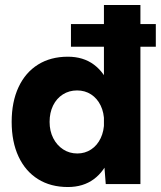

<svg xmlns="http://www.w3.org/2000/svg" viewBox="-20 -740 647 772"><path d="M265.3 -643.3H606.5V-552.2H265.3ZM397.9 -93V-720H544.6V0H405.2ZM26.9 -250Q26.9 -330.3 54.5 -389.5Q82.1 -448.6 132.8 -480.3Q183.6 -512 252.9 -512Q314.5 -512 357.4 -480.3Q400.2 -448.6 422.3 -389.8Q444.4 -331.1 444.4 -250Q444.4 -168.9 422.3 -110.2Q400.2 -51.4 357.4 -19.7Q314.5 12 252.9 12Q183.6 12 132.8 -19.7Q82.1 -51.4 54.5 -110.5Q26.9 -169.7 26.9 -250ZM398.6 -250.2Q398.6 -286.9 384.8 -315.6Q370.9 -344.3 346.3 -360.4Q321.6 -376.4 289.9 -376.4Q258.1 -376.4 232.8 -360.4Q207.5 -344.3 193.4 -315.6Q179.4 -286.9 179.4 -250Q179.4 -213.1 194.1 -184.4Q208.8 -155.7 234 -139.3Q259.2 -122.9 290.9 -122.9Q321.8 -122.9 346.4 -139.1Q371 -155.3 384.8 -184.4Q398.6 -213.5 398.6 -250.2Z"/></svg>

Font: Oak Sans Light
Style: Regular
Weight: 400
Designer: Erik Kennedy, Walven
Foundry: Erik Kennedy, Walven
Version: Version 1.100;Glyphs 3.1.2 (3151)